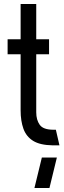

<svg xmlns="http://www.w3.org/2000/svg" viewBox="-20 -726 321 959"><path d="M152 213 189 61H264L227 213ZM244 0Q180 -1 145.5 -22.5Q111 -44 97 -83Q83 -122 83 -175V-455H18V-530H83V-706H161V-530H225V-455H161V-165Q161 -127 178.5 -102.5Q196 -78 247 -78H259L277 0Z"/></svg>

Font: Stick No Bills
Style: Regular
Weight: 400
Version: Version 2.000